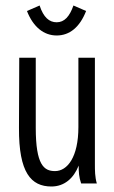

<svg xmlns="http://www.w3.org/2000/svg" viewBox="-20 -667 415 698"><path d="M247 -647C233 -607 214 -586 186 -586C159 -586 138 -604 124 -647L78 -627C101 -568 140 -538 186 -538C233 -538 270 -568 293 -627ZM167 11C214 11 248 -19 266 -65C266 -42 267 -23 275 0H332C325 -24 325 -47 325 -71V-457H265V-205C265 -96 225 -45 180 -45C140 -45 110 -67 110 -202V-457H50L49 -202C48 -39 93 11 167 11Z"/></svg>

Font: Inconsolata Condensed
Style: Regular
Weight: 400
Width: 3
Monospace: yes
Designer: Raph Levien, Cyreal, Brenton Simpson
Foundry: Raph Levien, Cyreal, Google
Version: Version 3.100